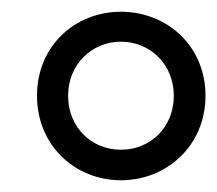

<svg xmlns="http://www.w3.org/2000/svg" viewBox="-20 -758 370 327"><path d="M330 -595C330 -510 264 -451 186 -451C108 -451 43 -510 43 -595C43 -680 108 -738 186 -738C264 -738 330 -680 330 -595ZM276 -595C276 -648 236 -687 186 -687C136 -687 96 -648 96 -595C96 -541 136 -503 186 -503C236 -503 276 -541 276 -595Z"/></svg>

Font: Repo Regular
Style: Regular
Weight: 400
Designer: Stefan Peev
Foundry: Context Ltd
Version: Version 1.502